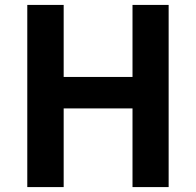

<svg xmlns="http://www.w3.org/2000/svg" viewBox="-20 -761 797 781"><path d="M91 0H239V-320H519V0H666V-741H519V-448H239V-741H91Z"/></svg>

Font: Noto Sans CJK SC
Style: Bold
Weight: 700
Designer: Ryoko NISHIZUKA 西塚涼子 (kana, bopomofo & ideographs); Paul D. Hunt (Latin, Greek & Cyrillic); Sandoll Communications 산돌커뮤니
Foundry: Adobe
Version: Version 2.004;hotconv 1.0.118;makeotfexe 2.5.65603